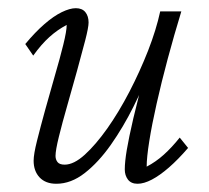

<svg xmlns="http://www.w3.org/2000/svg" viewBox="-20 -443 512 471"><path d="M166 -422.9Q181.6 -422.9 189.5 -413.1Q197.3 -403.3 197.3 -387.7Q197.3 -376 189 -343.8Q180.7 -311.5 168.9 -269Q157.2 -226.6 145 -184.1Q132.8 -141.6 124.5 -107.9Q116.2 -74.2 116.2 -60.5Q116.2 -51.8 121.1 -45.4Q126 -39.1 138.7 -39.1Q161.1 -39.1 188 -63.5Q214.8 -87.9 243.2 -127.9Q271.5 -168 297.4 -217.8Q323.2 -267.6 343.3 -318.8Q363.3 -370.1 373 -415H424.8Q407.2 -357.4 391.6 -299.3Q376 -241.2 364.3 -189Q352.5 -136.7 346.2 -96.7Q339.8 -56.6 339.8 -34.2Q362.3 -45.9 381.8 -63.5Q401.4 -81.1 420.9 -105.5L441.4 -80.1Q417 -51.8 394.5 -32.2Q372.1 -12.7 352.5 -2.4Q333 7.8 317.4 7.8Q301.8 7.8 293.9 -2.4Q286.1 -12.7 286.1 -27.3Q286.1 -45.9 291 -75.2Q295.9 -104.5 307.1 -152.8Q318.4 -201.2 338.9 -276.4H349.6Q332 -230.5 307.1 -180.7Q282.2 -130.9 252 -87.9Q221.7 -44.9 188 -18.6Q154.3 7.8 118.2 7.8Q91.8 7.8 77.1 -7.8Q62.5 -23.4 62.5 -48.8Q62.5 -64.5 70.8 -97.7Q79.1 -130.9 90.8 -173.3Q102.5 -215.8 114.7 -257.8Q127 -299.8 135.3 -333.5Q143.6 -367.2 143.6 -381.8Q121.1 -370.1 101.1 -352.1Q81.1 -334 61.5 -306.6L42 -335Q66.4 -364.3 88.9 -383.8Q111.3 -403.3 131.3 -413.1Q151.4 -422.9 166 -422.9Z"/></svg>

Font: Crimson Pro ExtraLight
Style: Italic
Weight: 250
Italic angle: -12°
Designer: Jacques Le Bailly
Foundry: Baron von Fonthausen
Version: Version 1.003